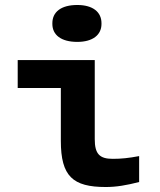

<svg xmlns="http://www.w3.org/2000/svg" viewBox="-20 -741 640 770"><path d="M432 -104C379 -104 360 -124 360 -183V-500H51V-388H224V-176C224 -34 272 9 404 9C447 9 487 2 538 -11V-115C496 -107 466 -104 432 -104ZM190 -645C190 -601 225 -573 290 -573C352 -573 387 -601 387 -645V-648C387 -693 352 -721 290 -721C225 -721 190 -693 190 -648Z"/></svg>

Font: LT Wave Mono Bold
Style: Regular
Weight: 700
Designer: Daniel Lyons
Version: Version 2.5 (Glyphs App)